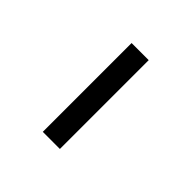

<svg xmlns="http://www.w3.org/2000/svg" viewBox="14 -855 373 373"><g transform="rotate(-45 200.0 -668.5)"><path d="M78 -645V-692H322V-645Z"/></g></svg>

Font: Mozilla Text ExtraLight
Style: Regular
Weight: 200
Designer: Studio DRAMA
Foundry: Studio DRAMA
Version: Version 1.000